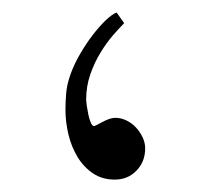

<svg xmlns="http://www.w3.org/2000/svg" viewBox="-20 -251 353 308"><path d="M212.9 -13.2Q212.9 8.3 199 22.7Q185.1 37.1 164.1 37.1Q144 37.1 129.2 27.1Q114.3 17.1 104.5 1Q94.7 -15.1 89.8 -35.2Q85 -55.2 85 -75.2Q85 -87.9 86.2 -101.8Q87.4 -115.7 92.8 -130.9Q98.6 -147.5 108.4 -164.3Q118.2 -181.2 128.7 -194.8Q139.2 -208.5 149.4 -218.3Q159.7 -228 167 -231L179.2 -213.9Q171.9 -206.5 161.6 -194.8Q151.4 -183.1 141.6 -167.2Q131.8 -151.4 125 -132.1Q118.2 -112.8 118.2 -90.8Q118.2 -88.9 119.1 -82Q120.1 -75.2 121.6 -67.9Q123 -60.5 125.5 -54.7Q127.9 -48.8 130.9 -48.8Q131.8 -48.8 135.7 -50.8Q139.6 -52.7 144.5 -55.4Q149.4 -58.1 155 -60.1Q160.6 -62 165 -62Q173.8 -62 182.6 -57.9Q191.4 -53.7 198 -46.6Q204.6 -39.6 208.7 -30.8Q212.9 -22 212.9 -13.2Z"/></svg>

Font: Scheherazade Rohingya
Style: Regular
Weight: 400
Designer: SIL International
Foundry: SIL International
Version: Version 2.000 (build 440/429)